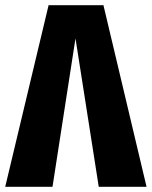

<svg xmlns="http://www.w3.org/2000/svg" viewBox="-35 -715 581 735"><path d="M526 0H343L254 -568L166 0H-15L151 -695H361Z"/></svg>

Font: Fira Sans Compressed ExtraBold
Style: Regular
Weight: 800
Width: 1
Designer: bBox Type GmbH & Carrois Corporate GbR & Edenspiekermann AG
Foundry: bBox Type GmbH & Carrois Corporate GbR & Edenspiekermann AG
Version: Version 4.301